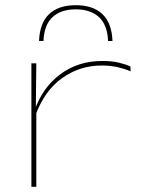

<svg xmlns="http://www.w3.org/2000/svg" viewBox="-20 -720 548 740"><path d="M116 -274 105.5 -286 112.5 -292.5Q143 -382 212 -433.5Q281 -485 374 -485Q410.5 -485 437.2 -478.8Q464 -472.5 482.5 -464L483.5 -445Q462 -454.5 434.2 -461Q406.5 -467.5 371.5 -467.5Q288 -467.5 219.8 -419.2Q151.5 -371 116 -274ZM101 0V-476H120L118 -297.5H120V0ZM272 -700Q338.5 -700 374.8 -665.5Q411 -631 413.5 -562H396.5Q394 -624 361.5 -654Q329 -684 272 -684Q215 -684 182.5 -654Q150 -624 147.5 -562H130.5Q133 -631 169.2 -665.5Q205.5 -700 272 -700Z"/></svg>

Font: Anek Latin Expanded Thin
Style: Regular
Weight: 250
Width: 7
Designer: Yesha Goshar
Foundry: Ek Type
Version: Version 1.003